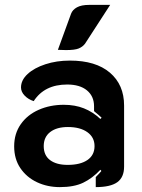

<svg xmlns="http://www.w3.org/2000/svg" viewBox="-20 -757 581 786"><path d="M38 -158Q38 -210 65 -248.5Q92 -287 138.5 -307.5Q185 -328 241 -328Q287 -328 323.5 -313.5Q360 -299 391 -270L396 -275Q387 -284 365 -302V-322Q365 -363 336 -387Q307 -411 255 -411Q162 -411 118 -343Q96 -350 81 -365.5Q66 -381 66 -399Q66 -429 93 -454Q120 -479 166 -494Q212 -509 266 -509Q372 -509 430 -459.5Q488 -410 488 -325V-75Q488 -31 460 -11Q432 9 372 9V-32Q389 -49 395 -57L391 -62Q358 -27 320.5 -9Q283 9 225 9Q174 9 131.5 -11Q89 -31 63.5 -68.5Q38 -106 38 -158ZM367 -159Q367 -195 337.5 -216Q308 -237 258 -237Q212 -237 185.5 -216.5Q159 -196 159 -159Q159 -121 185 -101.5Q211 -82 257 -82Q309 -82 338 -102Q367 -122 367 -159ZM271 -701Q277 -717 295 -727Q313 -737 345 -737H431L328 -578Q318 -565 302 -558.5Q286 -552 250 -552Q230 -552 217 -553Z"/></svg>

Font: K2D
Style: Bold
Weight: 700
Designer: Katatrad Aksorn Co.,Ltd.
Foundry: Cadson Demak Co.,Ltd.
Version: Version 1.000; ttfautohint (v1.6)